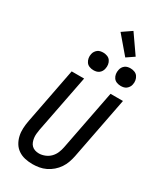

<svg xmlns="http://www.w3.org/2000/svg" viewBox="-273 -1209 1097 1310"><g transform="rotate(30 275.0 -554.0)"><path d="M224 12Q193 12 164 5.5Q135 -1 111.5 -17Q88 -33 73.5 -57Q59 -81 52.5 -109.5Q46 -138 47.5 -168.5Q49 -199 55 -230L140 -670H238L149 -214Q146 -197 144.5 -180.5Q143 -164 145 -148.5Q147 -133 152.5 -118.5Q158 -104 168.5 -93.5Q179 -83 194 -78Q209 -73 226 -73Q248 -73 272 -82.5Q296 -92 313.5 -110Q331 -128 340.5 -151Q350 -174 354 -196L446 -670H544L449 -180Q444 -155 435 -129.5Q426 -104 410.5 -81Q395 -58 373.5 -39.5Q352 -21 327 -9Q302 3 275.5 7.5Q249 12 224 12ZM479 -751Q462 -751 446.5 -757Q431 -763 422 -776Q413 -789 410.5 -805.5Q408 -822 412 -839Q414 -850 420 -860Q426 -870 435.5 -877Q445 -884 456 -886.5Q467 -889 478 -889Q495 -889 510.5 -883Q526 -877 535 -864Q544 -851 547 -834.5Q550 -818 546 -801Q544 -790 537.5 -780Q531 -770 522 -763Q513 -756 501.5 -753.5Q490 -751 479 -751ZM264 -751Q247 -751 231.5 -757Q216 -763 207 -776Q198 -789 195 -805.5Q192 -822 196 -839Q198 -850 204.5 -860Q211 -870 220 -877Q229 -884 240.5 -886.5Q252 -889 263 -889Q280 -889 295.5 -883Q311 -877 320 -864Q329 -851 331.5 -834.5Q334 -818 330 -801Q328 -790 322 -780Q316 -770 306.5 -763Q297 -756 286 -753.5Q275 -751 264 -751ZM409 -935 294 -1070 367 -1120 468 -975Z"/></g></svg>

Font: Lode Dark Term
Style: Bold Italic
Weight: 700
Italic angle: -11°
Monospace: yes
Designer: Belleve Invis
Foundry: Belleve Invis
Version: Version 29.2.0